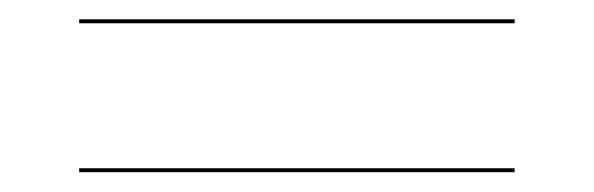

<svg xmlns="http://www.w3.org/2000/svg" viewBox="-20 -482 600 194"><path d="M60 -462.5V-458.5H500V-462.5ZM60 -312V-308H500V-312Z"/></svg>

Font: Bodoni* 48pt
Style: Regular
Weight: 400
Version: Version 2.3